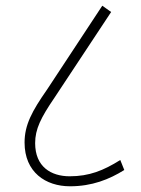

<svg xmlns="http://www.w3.org/2000/svg" viewBox="-20 -652 493 672"><path d="M225 0C302 0 362 -24 415 -57L401 -92C342 -55 292 -35 224 -35C159 -35 103 -68 103 -151C103 -200 123 -240 170 -309L369 -610L338 -632L145 -339C92 -263 66 -215 66 -153C66 -49 140 0 225 0Z"/></svg>

Font: Noto Sans Devanagari UI Condensed ExtraLight
Style: Regular
Weight: 200
Width: 3
Designer: Jelle Bosma - Monotype Design Team
Foundry: Monotype Imaging Inc.
Version: Version 2.004